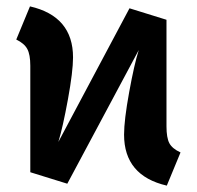

<svg xmlns="http://www.w3.org/2000/svg" viewBox="-20 -566 617 602"><path d="M502 -170Q502 -134 511 -117Q520 -100 546 -88L503 16Q369 -15 369 -144Q369 -189 385 -277Q401 -365 415 -409L191 10L75 -26V-360Q75 -395 65.5 -412.5Q56 -430 31 -442L74 -546Q209 -515 209 -386Q209 -342 193 -254.5Q177 -167 163 -121L386 -540L502 -504Z"/></svg>

Font: Fira Sans SemiBold
Style: Regular
Weight: 600
Designer: bBox Type GmbH & Carrois Corporate GbR & Edenspiekermann AG
Foundry: bBox Type GmbH & Carrois Corporate GbR & Edenspiekermann AG
Version: Version 4.301;PS 004.301;hotconv 1.0.88;makeotf.lib2.5.64775